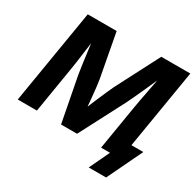

<svg xmlns="http://www.w3.org/2000/svg" viewBox="-186 -928 1300 1284"><g transform="rotate(30 464.0 -286.0)"><path d="M15.6 0 136.2 -727.5H359.4L422.4 -390.1Q426.3 -367.2 430.2 -331.8Q434.1 -296.4 438 -257.1Q441.9 -217.8 444.8 -181.4Q447.8 -145 449.2 -119.6L415.5 -121.1Q425.3 -147 440.2 -183.3Q455.1 -219.7 471.7 -259Q488.3 -298.3 503.9 -333.5Q519.5 -368.7 530.3 -391.6L704.1 -727.5H928.2L807.6 0H659.2L716.3 -345.2Q720.2 -369.6 726.8 -404.5Q733.4 -439.5 741 -479.2Q748.5 -519 756.3 -559.1Q764.2 -599.1 770 -634.8L784.7 -632.8Q767.1 -593.8 748.5 -552Q730 -510.3 712.4 -470.9Q694.8 -431.6 679.2 -398.9Q663.6 -366.2 652.8 -343.8L473.6 0H350.1L283.7 -345.2Q278.8 -374.5 272.2 -422.1Q265.6 -469.7 258.5 -525.6Q251.5 -581.5 245.1 -634.8L262.2 -632.8Q256.3 -597.2 250.7 -556.9Q245.1 -516.6 239.7 -477.1Q234.4 -437.5 229.5 -402.8Q224.6 -368.2 220.2 -343.8L163.6 0ZM653.8 156.2 728 0H688.5L707.5 -115.7H918.5L788.1 156.2Z"/></g></svg>

Font: Inter 24pt
Style: Bold Italic
Weight: 700
Italic angle: -9.3988°
Version: Version 4.001;git-66647c0bb